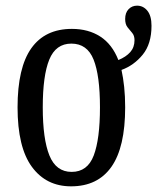

<svg xmlns="http://www.w3.org/2000/svg" viewBox="-20 -648 555 678"><path d="M231 10Q143 10 92.5 -59Q42 -128 42 -269Q42 -409 90.5 -477.5Q139 -546 234 -546Q292 -546 334 -519Q376 -492 398 -436Q425 -447 440 -464Q455 -481 455 -506Q455 -522 447 -531.5Q439 -541 430.5 -551.5Q422 -562 422 -581Q422 -603 434 -615.5Q446 -628 464 -628Q486 -628 500.5 -610Q515 -592 515 -557Q515 -493 484 -455Q453 -417 409 -401Q415 -374 418.5 -341Q422 -308 422 -269Q422 -128 373.5 -59Q325 10 231 10ZM233 -41Q289 -41 311 -99Q333 -157 333 -269Q333 -381 310.5 -437.5Q288 -494 232 -494Q177 -494 154 -437.5Q131 -381 131 -269Q131 -157 154.5 -99Q178 -41 233 -41Z"/></svg>

Font: Noto Serif ExtraCondensed
Style: Regular
Weight: 400
Width: 2
Designer: Monotype Design Team
Foundry: Monotype Imaging Inc.
Version: Version 2.015